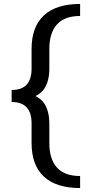

<svg xmlns="http://www.w3.org/2000/svg" viewBox="-20 -731 464 973"><path d="M386 222Q265 222 202.5 164Q140 106 140 -6V-106Q140 -160 115 -187Q90 -214 39 -214V-275Q90 -275 115 -302Q140 -329 140 -383V-483Q140 -595 202.5 -653Q265 -711 386 -711V-650Q307 -650 268.5 -607Q230 -564 230 -483V-383Q230 -320 204 -281Q178 -242 109 -227V-262Q178 -246 204 -207Q230 -168 230 -104V-6Q230 75 268.5 118Q307 161 386 161Z"/></svg>

Font: Ysabeau SemiBold
Style: Regular
Weight: 600
Designer: Christian Thalmann (Catharsis Fonts)
Version: Version 2.000;gftools[0.9.27.dev2+g8671c4b]